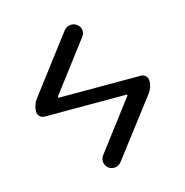

<svg xmlns="http://www.w3.org/2000/svg" viewBox="-94 -676 756 785"><g transform="rotate(-15 284.5 -283.0)"><path d="M496.1 -312.5Q508.8 -312.5 517.1 -304.2Q525.4 -295.9 525.4 -283.2Q525.4 -254.9 507.8 -232.4L325.2 6.8Q315.4 19.5 299.8 22.5Q295.9 22.5 293 22.5Q281.2 22.5 271.5 15.6Q258.8 5.9 256.3 -9.3Q253.9 -24.4 262.7 -37.1L421.9 -247.1Q423.8 -249 422.9 -251Q421.9 -252.9 419.9 -252.9H74.2Q61.5 -252.9 53.2 -261.2Q44.9 -269.5 44.9 -281.2Q44.9 -310.5 62.5 -333L244.1 -572.3Q253.9 -585 269.5 -586.9Q273.4 -587.9 276.4 -587.9Q288.1 -587.9 298.8 -580.1Q311.5 -571.3 314 -556.2Q316.4 -541 306.6 -528.3L147.5 -318.4Q145.5 -316.4 146.5 -314.5Q147.5 -312.5 150.4 -312.5Z"/></g></svg>

Font: Gen Jyuu Gothic Normal
Style: Regular
Weight: 300
Designer: [Source Han Sans]
Ryoko NISHIZUKA  (kana & ideographs); Paul D. Hunt (Latin, Greek & Cyrillic); Wenlong ZHANG  (bopomofo
Version: Version 1.002.20150607